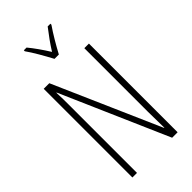

<svg xmlns="http://www.w3.org/2000/svg" viewBox="-288 -1021 1093 1093"><g transform="rotate(-45 258.5 -474.5)"><path d="M241 -791H276C301 -838 336 -898 366 -941V-949H344C310 -905 286 -872 259 -829C233 -871 200 -918 174 -949H152V-941C177 -907 215 -840 241 -791ZM441 0V-714H404V-202C404 -172 405 -120 406 -72H404L122 -714H77V0H114V-526C114 -579 114 -615 112 -647H114L397 0Z"/></g></svg>

Font: Noto Sans Armenian ExtraCondensed ExtraLight
Style: Regular
Weight: 200
Width: 2
Designer: Monotype Design Team
Foundry: Monotype Imaging Inc.
Version: Version 2.008